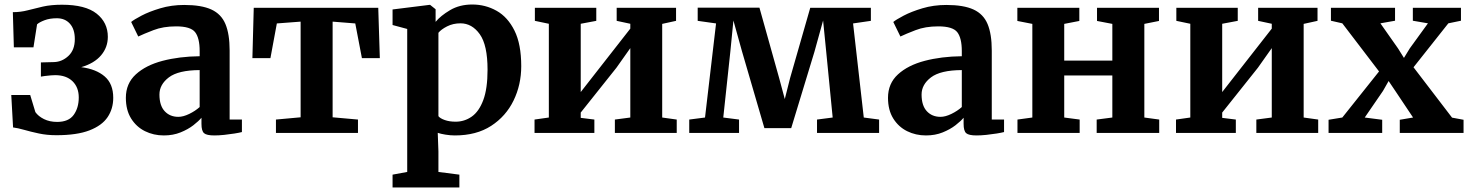

<svg xmlns="http://www.w3.org/2000/svg" viewBox="-20 -590 6524 852"><path d="M230 10Q188 10 152 2.2Q116 -5.5 87.2 -13.8Q58.5 -22 38 -24.5L30 -168.5H114L137 -92.5Q150 -74 175.2 -61.5Q200.5 -49 233.5 -49Q284.5 -49 307 -80.2Q329.5 -111.5 329.5 -157.5Q329.5 -202.5 301.8 -229.5Q274 -256.5 224.5 -256.5Q218 -256.5 205 -255.5Q192 -254.5 179.5 -252.8Q167 -251 161.5 -250V-313L219.5 -314.5Q255.5 -315.5 283.8 -342Q312 -368.5 312 -416.5Q312 -460.5 290.2 -484.8Q268.5 -509 232.5 -509Q200.5 -509 177.2 -500Q154 -491 144.5 -482L128.5 -380H41.5L37 -536Q71 -536 102.5 -544.2Q134 -552.5 170.2 -560.8Q206.5 -569 255 -569Q359 -569 408.8 -529.5Q458.5 -490 458.5 -426.5Q458.5 -380 428.5 -344.5Q398.5 -309 340.5 -292Q406.5 -283.5 444.5 -250.8Q482.5 -218 482.5 -156Q482.5 -107.5 457.5 -70.2Q432.5 -33 377 -11.5Q321.5 10 230 10Z M538.5 -156Q538.5 -219.5 582.8 -260Q627 -300.5 701.2 -320Q775.5 -339.5 866 -340.5V-363.5Q866 -421 846 -447Q826 -473 761.5 -473Q704 -473 660.8 -456.2Q617.5 -439.5 593.5 -428L562 -492.5Q573.5 -502.5 607.8 -520.5Q642 -538.5 691.2 -553.2Q740.5 -568 797.5 -568Q874 -568 918 -547.8Q962 -527.5 980.5 -483Q999 -438.5 999 -366V-59.5H1053.5V-4Q1042 -1 1020.5 2.5Q999 6 975 8.5Q951 11 931 11Q897 11 885.5 1Q874 -9 874 -40.5V-67.5Q861.5 -52.5 838 -34.2Q814.5 -16 781.2 -2.5Q748 11 707 11Q661.5 11 623.2 -8Q585 -27 561.8 -64.2Q538.5 -101.5 538.5 -156ZM771.5 -71.5Q793 -71.5 819.8 -84.5Q846.5 -97.5 866 -115V-279Q771.5 -278.5 729.5 -246.8Q687.5 -215 687.5 -170.5Q687.5 -121.5 710.8 -96.5Q734 -71.5 771.5 -71.5Z M1204.5 0V-59.5L1314 -69.5V-494L1208.5 -486L1180 -332H1100L1106 -555.5H1658.5L1665.5 -332H1586L1556.5 -486L1456 -494V-69.5L1568.5 -59.5V0Z M2293 -296.5Q2293 -214 2259 -144Q2225 -74 2159.5 -31.5Q2094 11 1998.5 11Q1978.5 11 1957 7.5Q1935.5 4 1922.5 -0.5L1925.5 81.5V173L2018.5 185V242H1722V185L1787 173V-461.5L1722 -479V-548L1886.5 -568.5H1888.5L1913 -549V-493Q1935 -520 1977.2 -545Q2019.5 -570 2075.5 -570Q2134 -570 2183.5 -542.2Q2233 -514.5 2263 -454.2Q2293 -394 2293 -296.5ZM2023.5 -486.5Q1990.5 -486.5 1964 -473Q1937.5 -459.5 1925.5 -444.5V-74.5Q1932.5 -65 1953.2 -57.5Q1974 -50 2002 -50Q2041 -50 2073.2 -72.5Q2105.5 -95 2124.5 -145.8Q2143.5 -196.5 2143.5 -280.5Q2143.5 -390 2109 -438.2Q2074.5 -486.5 2023.5 -486.5Z M2352 0V-59.5L2415.5 -68.5V-484.5L2353.5 -497.5V-555.5H2626V-497.5L2557 -484.5V-181.5L2617.5 -259L2777 -463V-484.5L2716.5 -497.5V-555.5H2980V-497.5L2918.5 -484V-68.5L2983 -59.5V0H2708.5V-59.5L2777 -68.5V-376.5L2715.5 -289.5L2557 -90.5V-67L2617.5 -59.5V0Z M3038.5 0V-59.5L3108.5 -68.5L3157.5 -486L3076 -497.5V-556H3350L3437.5 -243.5L3462.5 -150.5L3486 -243.5L3575.5 -555.5H3844.5V-497.5L3765.5 -486L3813 -68.5L3881 -59.5V0H3605.5V-59.5L3675 -68.5L3646.5 -358.5L3632.5 -499L3594 -360L3491 -21.5H3372L3272.5 -362.5L3234.5 -499L3221 -362L3189.5 -68.5L3259.5 -59.5V0Z M3920.5 -156Q3920.5 -219.5 3964.8 -260Q4009 -300.5 4083.2 -320Q4157.5 -339.5 4248 -340.5V-363.5Q4248 -421 4228 -447Q4208 -473 4143.5 -473Q4086 -473 4042.8 -456.2Q3999.5 -439.5 3975.5 -428L3944 -492.5Q3955.5 -502.5 3989.8 -520.5Q4024 -538.5 4073.2 -553.2Q4122.5 -568 4179.5 -568Q4256 -568 4300 -547.8Q4344 -527.5 4362.5 -483Q4381 -438.5 4381 -366V-59.5H4435.5V-4Q4424 -1 4402.5 2.5Q4381 6 4357 8.5Q4333 11 4313 11Q4279 11 4267.5 1Q4256 -9 4256 -40.5V-67.5Q4243.5 -52.5 4220 -34.2Q4196.5 -16 4163.2 -2.5Q4130 11 4089 11Q4043.5 11 4005.2 -8Q3967 -27 3943.8 -64.2Q3920.5 -101.5 3920.5 -156ZM4153.5 -71.5Q4175 -71.5 4201.8 -84.5Q4228.5 -97.5 4248 -115V-279Q4153.5 -278.5 4111.5 -246.8Q4069.5 -215 4069.5 -170.5Q4069.5 -121.5 4092.8 -96.5Q4116 -71.5 4153.5 -71.5Z M4495 0V-59.5L4561 -68.5V-484L4494.5 -497V-555.5H4769.5V-497L4702.5 -484V-321H4916V-484L4848 -497V-555.5H5123V-497L5058 -484V-68.5L5124 -59.5V0H4846.5V-59.5L4916 -68.5V-255H4702.5V-68.5L4771 -59.5V0Z M5198.5 0V-59.5L5262 -68.5V-484.5L5200 -497.5V-555.5H5472.5V-497.5L5403.5 -484.5V-181.5L5464 -259L5623.5 -463V-484.5L5563 -497.5V-555.5H5826.5V-497.5L5765 -484V-68.5L5829.5 -59.5V0H5555V-59.5L5623.5 -68.5V-376.5L5562 -289.5L5403.5 -90.5V-67L5464 -59.5V0Z M5936.5 -68.5 6099.5 -273 5936.5 -486.5 5886 -498V-555.5H6170.5V-498L6105.5 -486.5L6183.5 -375.5L6210 -333L6236 -375.5L6316.5 -486.5L6249.5 -498V-555.5H6463V-498L6407 -486.5L6252.5 -291.5L6423.5 -68L6474.5 -58.5V0H6191.5V-58.5L6250.5 -68.5L6172 -186L6142 -230.5L6117 -186.5L6036 -68.5L6113.5 -58.5V0H5875.5V-58.5Z"/></svg>

Font: Merriweather
Style: Bold
Weight: 700
Designer: Eben Sorkin
Foundry: Eben Sorkin
Version: Version 2.100; ttfautohint (v1.7.19-72a1) -l 8 -r 50 -G 200 